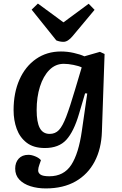

<svg xmlns="http://www.w3.org/2000/svg" viewBox="-20 -823 680 1074"><path d="M468 -300 456 -301 422 -186Q393 -87 351 -41Q309 5 231 5Q168 5 129.5 -24.5Q91 -54 73.5 -102Q56 -150 56 -207Q56 -304 89 -378Q122 -452 182 -493.5Q242 -535 321 -535Q357 -535 392.5 -527Q428 -519 452 -508L539 -533L565 -521L550 -86Q547 9 509.5 80.5Q472 152 403 191.5Q334 231 236 231Q189 231 150 218.5Q111 206 88 181.5Q65 157 65 120Q65 86 84.5 64.5Q104 43 139 43Q156 43 177 51.5Q198 60 209 73L200 99Q194 115 193.5 129.5Q193 144 206.5 153.5Q220 163 256 163Q337 163 378.5 99.5Q420 36 438 -92ZM258 -74Q289 -74 309.5 -95.5Q330 -117 350.5 -170.5Q371 -224 400 -322L437 -446Q421 -454 391 -460Q361 -466 337 -466Q290 -466 256 -431.5Q222 -397 203.5 -338.5Q185 -280 185 -207Q185 -140 202.5 -107Q220 -74 258 -74ZM157 -769 192 -803 335 -698 476 -802 509 -768 387 -622Q360 -589 335 -589Q315 -589 295 -597Z"/></svg>

Font: Literata 7pt SemiBold
Style: Italic
Weight: 600
Italic angle: -2°
Designer: Latin by Veronika Burian and Jose Scaglione. Greek by Irene Vlachou. Cyrillic by Vera Evstafieva
Foundry: TypeTogether
Version: Version 3.002